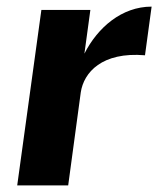

<svg xmlns="http://www.w3.org/2000/svg" viewBox="-20 -560 478 580"><path d="M186 0 224 -281C233 -341 288 -404 418 -393L438 -540C348 -540 275 -477 235 -398L253 -530H105L32 0Z"/></svg>

Font: Cheyenne Sans
Style: Bold Italic
Weight: 700
Italic angle: -8.13011°
Designer: The Public Sans project authors (U.S. Web Design System), Libre Franklin designed by Pablo Impallari and Rodrigo Fuenzal
Foundry: The Cheyenne Sans Project Authors
Version: Version 2.007